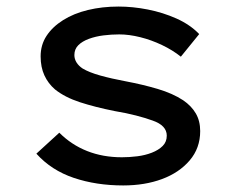

<svg xmlns="http://www.w3.org/2000/svg" viewBox="-20 -556 723 586"><path d="M356 10Q274 10 205.5 -13Q137 -36 91 -87L161 -151Q198 -114 246 -95Q294 -76 352 -76Q375 -76 399 -79Q423 -82 443.5 -90Q464 -98 476.5 -110.5Q489 -123 489 -142Q489 -173 446 -188Q424 -196 395 -203.5Q366 -211 330 -217Q270 -229 224 -244Q178 -259 148 -283Q127 -301 115.5 -326Q104 -351 104 -384Q104 -419 122 -446.5Q140 -474 172.5 -494.5Q205 -515 248.5 -525.5Q292 -536 342 -536Q385 -536 431 -527Q477 -518 518.5 -499.5Q560 -481 588 -452L532 -383Q507 -403 474.5 -418.5Q442 -434 408 -442.5Q374 -451 344 -451Q320 -451 296 -448Q272 -445 251.5 -437.5Q231 -430 219 -418Q207 -406 207 -388Q207 -376 213.5 -365.5Q220 -355 232 -347Q252 -335 286 -325.5Q320 -316 363 -308Q416 -298 461.5 -284.5Q507 -271 539 -250Q564 -233 577.5 -210Q591 -187 591 -156Q591 -104 559 -66.5Q527 -29 474.5 -9.5Q422 10 356 10Z"/></svg>

Font: Lexend Mega
Style: Regular
Weight: 400
Designer: Bonnie Shaver-Troup, Thomas Jockin
Foundry: Lexend
Version: Version 1.007